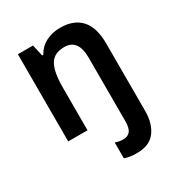

<svg xmlns="http://www.w3.org/2000/svg" viewBox="-186 -673 958 1034"><g transform="rotate(-30 293.0 -156.0)"><path d="M363 240Q320 240 288 229V130Q301 135 313 137Q325 139 339 139Q364 139 379.5 121.5Q395 104 395 58V-335Q395 -451 309 -451Q245 -451 219.5 -406.5Q194 -362 194 -267V0H74V-542H168L184 -471H191Q214 -512 253.5 -532Q293 -552 341 -552Q426 -552 470.5 -503Q515 -454 515 -354V67Q515 142 479 191Q443 240 363 240Z"/></g></svg>

Font: Noto Sans Gurmukhi UI SemiCondensed SemiBold
Style: Regular
Weight: 600
Width: 4
Designer: Jelle Bosma - Monotype Design Team
Foundry: Monotype Imaging Inc.
Version: Version 2.004; ttfautohint (v1.8.4.7-5d5b)